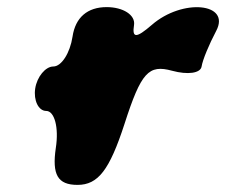

<svg xmlns="http://www.w3.org/2000/svg" viewBox="-20 -570 636 540"><path d="M184 -467C177 -421 153 -383 130 -383C108 -383 84 -354 79 -321C74 -288 88 -258 110 -258C133 -258 146 -212 137 -154C126 -79 142 -50 198 -50C256 -50 288 -92 330 -221C377 -367 398 -389 464 -371C508 -359 544 -364 547 -383C550 -402 568 -445 588 -483C630 -562 493 -575 407 -500C363 -462 351 -462 357 -500C361 -528 326 -550 280 -550C226 -550 192 -521 184 -467Z"/></svg>

Font: Hussar Skorodowane
Style: Ky
Weight: 700
Foundry: Cannot Into Space Fonts
Version: Version 0.892